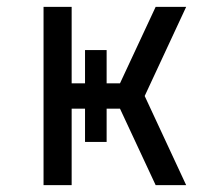

<svg xmlns="http://www.w3.org/2000/svg" viewBox="-20 -540 640 560"><path d="M107 0V-520H189V-297H228V-394H291V-297H330L434 -520H523L402 -260L523 0H434L330 -223H291V-126H228V-223H189V0Z"/></svg>

Font: Iosevka Aile
Style: Regular
Weight: 400
Designer: Belleve Invis
Foundry: Belleve Invis
Version: Version 28.0.1; ttfautohint (v1.8.4)